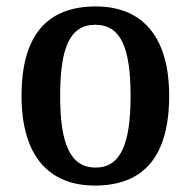

<svg xmlns="http://www.w3.org/2000/svg" viewBox="-20 -567 593 597"><path d="M275 10C427 10 506 -81 506 -269C506 -457 419 -547 278 -547C126 -547 47 -457 47 -269C47 -81 133 10 275 10ZM277 -46C197 -46 167 -123 167 -269C167 -416 196 -490 276 -490C357 -490 386 -416 386 -269C386 -123 357 -46 277 -46Z"/></svg>

Font: Noto Serif Georgian SemiCondensed Semi
Style: Regular
Weight: 600
Width: 4
Designer: Monotype Design Team
Foundry: Monotype Imaging Inc.
Version: Version 1.901